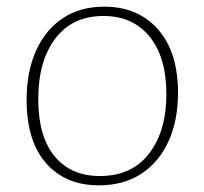

<svg xmlns="http://www.w3.org/2000/svg" viewBox="-20 -550 614 577"><path d="M293 -530Q395 -530 455 -461.5Q515 -393 515 -271Q515 -188 486.5 -125.5Q458 -63 405 -28Q352 7 277 7Q177 7 118.5 -59.5Q60 -126 60 -250Q60 -335 88.5 -398Q117 -461 169 -495.5Q221 -530 293 -530ZM291 -502Q198 -502 146.5 -434.5Q95 -367 95 -252Q95 -140 144 -80.5Q193 -21 280 -21Q376 -21 428 -88.5Q480 -156 480 -267Q480 -378 429.5 -440Q379 -502 291 -502Z"/></svg>

Font: Bitter ExtraLight
Style: Regular
Weight: 200
Designer: Sol Matas, and Bitter project Authors
Foundry: Sol Matas
Version: Version 2.001